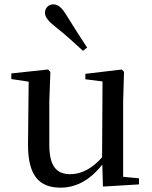

<svg xmlns="http://www.w3.org/2000/svg" viewBox="-20 -849 700 884"><path d="M381 -630C351 -676 321 -722 286 -779C264 -815 247 -829 225 -829C206 -829 187 -814 187 -790C187 -770 203 -751 237 -724C284 -687 323 -651 362 -615ZM454 10 620 0V-28L547 -35V-383L551 -518L541 -529L373 -509V-484L452 -474L450 -125C408 -76 357 -47 304 -47C242 -47 207 -81 207 -183V-383L212 -518L201 -529L32 -511V-485L112 -473L109 -186C108 -37 163 15 259 15C337 15 401 -27 451 -91Z"/></svg>

Font: Noto Serif HK Medium
Style: Regular
Weight: 500
Designer: Ryoko NISHIZUKA 西塚涼子 (kana & ideographs); Frank Grießhammer (Latin, Greek & Cyrillic); Wenlong ZHANG 张文龙 (bopomofo); San
Foundry: Adobe
Version: Version 2.001;hotconv 1.1.0;makeotfexe 2.6.0